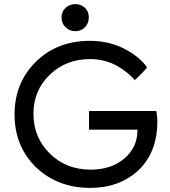

<svg xmlns="http://www.w3.org/2000/svg" viewBox="-20 -906 830 936"><path d="M656 -292ZM414 -365H742Q747 -337 747 -314Q747 -165 656 -77Q563 10 420 10Q260 10 154 -92Q51 -194 51 -348Q51 -502 154 -604Q258 -707 419 -707Q532 -707 623 -647Q668 -617 694 -582Q696 -574 697 -577Q668 -543 637 -516Q636 -513 634 -518Q633 -520 633 -521Q539 -618 420 -618Q301 -618 222 -541Q143 -465 143 -351Q143 -236 224 -156Q304 -79 422 -79Q523 -79 587 -134Q650 -188 650 -271V-274H414ZM300 -773Q280 -791 280 -821Q280 -850 300 -868Q319 -886 347 -886Q374 -886 394 -868Q413 -850 413 -821Q413 -792 394 -773Q375 -754 347 -754Q319 -754 300 -773Z"/></svg>

Font: Rilu
Style: Bold
Weight: 500
Designer: Alí Sinisterra
Foundry: Alí Sinisterra
Version: ""